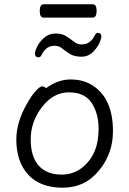

<svg xmlns="http://www.w3.org/2000/svg" viewBox="-20 -856 602 894"><path d="M411 -774H183Q165 -774 165 -805Q165 -836 184 -836H412Q430 -836 430 -805Q430 -774 411 -774ZM451 -679Q444 -648 419 -620Q394 -592 360 -592Q326 -592 306 -604.5Q286 -617 270 -630Q254 -643 235 -643Q194 -643 174 -601Q168 -589 160 -589Q143 -589 143 -606Q143 -620 154.5 -642Q166 -664 187.5 -682Q209 -700 239 -700Q269 -700 289 -687Q309 -674 325 -661.5Q341 -649 360 -649Q401 -649 421 -691Q427 -703 434 -703Q452 -703 452 -686Q452 -682 451 -679ZM194 -445Q249 -486 309 -486Q369 -486 413 -457Q506 -396 506 -245Q506 -143 444 -66Q378 18 272.5 18Q167 18 111.5 -42.5Q56 -103 56 -207Q56 -287 106 -374Q126 -410 146 -432Q166 -454 176.5 -454Q187 -454 194 -445ZM267 -43Q316 -43 354.5 -69.5Q393 -96 416 -142Q439 -188 439 -258Q439 -328 406.5 -377Q374 -426 301 -426Q228 -426 175.5 -357.5Q123 -289 123 -207.5Q123 -126 160.5 -84.5Q198 -43 267 -43Z"/></svg>

Font: QiushuiShotai Bright
Style: Regular
Weight: 400
Designer: Christian Thalmann (Catharsis Fonts)
Version: Version 1.250;